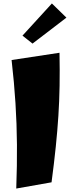

<svg xmlns="http://www.w3.org/2000/svg" viewBox="-20 -1072 412 1110"><path d="M74 18Q79 -116 78 -236Q77 -356 69.5 -475Q62 -594 47 -725L324 -767Q326 -664 324.5 -575.5Q323 -487 317.5 -402Q312 -317 302.5 -224Q293 -131 278 -18ZM168 -820 110 -866 280 -1052 364 -970Z"/></svg>

Font: Marhey
Style: Bold
Weight: 700
Designer: Nur Syamsi & Bustanul Arifin
Foundry: Namelatype
Version: Version 1.000